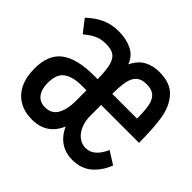

<svg xmlns="http://www.w3.org/2000/svg" viewBox="-142 -715 884 884"><g transform="rotate(45 300.0 -273.0)"><path d="M10 -162.5Q10 -253 63.5 -293Q117 -333 227 -333H250.5Q250 -389.5 242 -420Q234 -450.5 215.8 -463Q197.5 -475.5 163.5 -475.5Q131.5 -475.5 108.2 -465Q85 -454.5 56 -430.5L8.5 -491.5Q44.5 -525 81 -541.5Q117.5 -558 164.5 -558Q214 -558 251 -539.5Q288 -521 302 -481Q322.5 -523 354.5 -540.5Q386.5 -558 429.5 -558Q501 -558 536.8 -518Q572.5 -478 582.5 -416.2Q592.5 -354.5 592.5 -260.5H346V-188Q346 -155.5 357.5 -128.2Q369 -101 389.5 -85.2Q410 -69.5 436 -69.5Q464.5 -69.5 485.8 -89.8Q507 -110 520 -141.5L582 -102.5Q562 -51 524.8 -19.2Q487.5 12.5 430 12.5Q387 12.5 353.8 -9.2Q320.5 -31 300.5 -75Q264 12.5 167.5 12.5Q119.5 12.5 84 -8Q48.5 -28.5 29.2 -67.8Q10 -107 10 -162.5ZM250.5 -188.5V-260.5H220.5Q163 -260.5 131.5 -238.5Q100 -216.5 100 -159Q100 -117.5 118.2 -93.8Q136.5 -70 170.5 -70Q213 -70 231.8 -103.2Q250.5 -136.5 250.5 -188.5ZM427 -476.5Q393 -476.5 375.8 -460.5Q358.5 -444.5 352.5 -414.5Q346.5 -384.5 346 -333H507Q507 -384.5 501.2 -414.8Q495.5 -445 478 -460.8Q460.5 -476.5 427 -476.5Z"/></g></svg>

Font: JuliaMono Medium
Style: Regular
Weight: 500
Monospace: yes
Designer: cormullion
Foundry: corm
Version: Version 0.054; ttfautohint (v1.8.4)